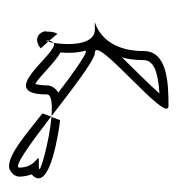

<svg xmlns="http://www.w3.org/2000/svg" viewBox="-4 -564 393 425"><g transform="rotate(-90 192.5 -351.5)"><path d="M198 -195C220 -220 252 -251 278 -278C274 -264 272 -248 272 -230C272 -208 246 -198 198 -195ZM200 -419C207 -423 216 -432 216 -444C216 -457 218 -466 219 -470C235 -462 264 -428 289 -414C287 -397 288 -376 293 -358H289C279 -361 240 -388 200 -419ZM298 -458 313 -441C314 -447 315 -448 315 -444V-439L330 -421C335 -429 335 -437 335 -444C335 -446 338 -449 331 -459C318 -474 300 -460 298 -458ZM148 -434C208 -388 272 -338 288 -338C332 -338 126 -175 171 -175C223 -175 292 -178 292 -230C292 -349 393 -338 340 -338C304 -338 305 -398 310 -429C288 -417 196 -562 196 -444C196 -434 175 -432 148 -434ZM14 -505C14 -495 17 -483 19 -478C-28 -436 129 -416 139 -415L146 -434C90 -439 9 -462 36 -462C80 -462 34 -461 34 -505C34 -520 88 -480 147 -435L154 -454C107 -491 66 -527 38 -528C28 -529 14 -518 14 -505ZM146 -434 147 -435 148 -434ZM310 -429C312 -430 314 -434 315 -439L313 -441C312 -438 311 -434 310 -429Z"/></g></svg>

Font: CiSf CamouflageKit II
Style: Outline
Weight: 400
Version: Version 1